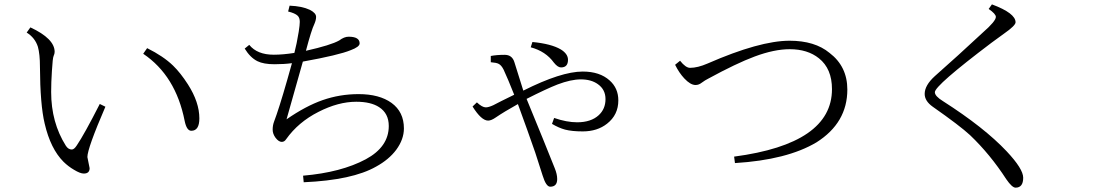

<svg xmlns="http://www.w3.org/2000/svg" viewBox="-20 -822 5040 885"><path d="M465.8 -330.1Q382.8 -137.7 382.8 -98.1L393.1 -46.9Q393.1 -22 366.2 -22Q349.6 -22 320.8 -39.6Q294.9 -54.7 272.9 -76.2Q212.9 -136.2 186 -252Q165 -338.9 164.1 -515.6Q164.1 -571.8 154.8 -606Q141.6 -647.9 103 -671.9L120.1 -695.8Q231.9 -643.6 231.9 -583Q231.9 -574.2 227.1 -564Q222.7 -555.2 219.2 -493.7Q215.8 -441.9 215.8 -397.9Q215.8 -257.3 283.7 -149.9Q294.9 -132.8 311 -132.8Q321.8 -132.8 334 -151.9Q368.2 -202.1 439.9 -342.8ZM658.2 -600.1Q732.9 -563 777.8 -519.5Q812 -486.3 846.2 -433.1Q898.9 -350.6 898.9 -276.4Q898.9 -219.2 861.8 -219.2Q840.3 -219.2 831.1 -265.1Q790 -473.1 640.1 -574.2Z M1336.9 -578.1Q1347.7 -619.1 1356.9 -675.8Q1361.8 -707.5 1361.8 -721.2Q1361.8 -740.2 1352.1 -749.5Q1339.8 -761.2 1308.1 -769L1314.9 -795.9Q1372.6 -793.5 1407.7 -776.9Q1437 -762.2 1437 -744.1Q1437 -730 1429.2 -711.9Q1415.5 -684.1 1390.1 -587.9Q1505.4 -613.8 1543.9 -635.7Q1566.4 -652.8 1586.9 -652.8Q1637.7 -652.8 1637.7 -622.1Q1637.7 -606 1596.7 -590.8Q1541.5 -567.9 1376 -538.1Q1340.8 -412.1 1300.8 -272Q1388.7 -333 1466.8 -360.4Q1546.4 -388.2 1632.8 -388.2Q1728.5 -388.2 1784.7 -347.7Q1841.8 -306.2 1841.8 -230Q1841.8 -179.7 1806.2 -131.3Q1772.5 -86.4 1713.9 -54.2Q1604.5 8.3 1379.9 18.1L1377 -12.2Q1552.7 -27.3 1666 -87.9Q1772 -145 1772 -241.2Q1772 -299.3 1727.5 -328.1Q1689.5 -353 1622.1 -353Q1539.1 -353 1447.8 -306.2Q1355 -259.3 1298.8 -180.2Q1291 -168 1278.8 -168Q1264.6 -168 1250 -187Q1236.8 -205.1 1236.8 -224.1Q1236.8 -243.7 1242.7 -259.8Q1248 -272.9 1254.9 -293.9Q1280.8 -368.7 1325.7 -530.8Q1289.1 -525.9 1245.1 -525.9Q1194.8 -525.9 1166.5 -540Q1133.3 -556.6 1107.9 -598.1L1128.9 -615.2Q1165.5 -569.8 1241.7 -569.8Q1284.2 -569.8 1336.9 -578.1Z M2350.1 -385.3Q2320.3 -460.4 2301.3 -501Q2291 -521.5 2278.3 -527.8Q2268.1 -533.2 2242.2 -535.2V-564Q2269 -569.3 2306.2 -569.3Q2340.8 -569.3 2351.1 -535.2Q2366.7 -487.3 2392.1 -404.3Q2566.9 -492.2 2666 -492.2Q2744.6 -492.2 2790 -451.2Q2830.1 -415.5 2830.1 -359.4Q2830.1 -292.5 2778.3 -252Q2733.4 -216.3 2666 -216.3Q2616.2 -216.3 2584.5 -224.6Q2555.7 -232.4 2524.4 -251L2534.2 -278.3Q2592.3 -258.3 2640.1 -258.3Q2704.1 -258.3 2739.7 -291Q2771 -319.8 2771 -365.2Q2771 -409.2 2735.8 -434.1Q2705.1 -456.1 2657.2 -456.1Q2611.8 -456.1 2549.8 -432.6Q2498.5 -412.6 2407.2 -366.2Q2492.2 -159.7 2537.1 -46.4Q2548.3 -19 2548.3 3.4Q2548.3 38.6 2516.1 38.6Q2497.1 38.6 2481.4 -12.2Q2477.1 -26.4 2447.3 -118.2Q2414.6 -212.9 2367.2 -342.3Q2301.8 -305.7 2266.1 -281.2Q2244.6 -266.1 2230 -266.1Q2198.7 -266.1 2158.2 -331.1L2178.2 -350.1Q2202.6 -327.1 2219.2 -327.1Q2231.9 -327.1 2253.4 -336.9Q2279.8 -351.1 2350.1 -385.3ZM2426.3 -604 2434.1 -628.4Q2521 -620.1 2564.9 -594.2Q2598.1 -573.7 2598.1 -546.4Q2598.1 -511.2 2565.9 -511.2Q2550.8 -511.2 2533.2 -533.2Q2495.6 -585.4 2426.3 -604Z M3114.7 -542Q3140.6 -509.3 3160.6 -509.3Q3195.8 -509.3 3241.7 -529.3Q3481.9 -634.3 3619.6 -634.3Q3735.8 -634.3 3803.7 -578.1Q3885.7 -515.6 3885.7 -409.2Q3885.7 -255.9 3743.7 -166Q3607.9 -85 3367.7 -70.3L3363.8 -100.1Q3814.9 -159.7 3814.9 -411.1Q3814.9 -505.4 3754.9 -553.2Q3702.6 -595.2 3620.1 -595.2Q3548.8 -595.2 3458.5 -561.5Q3374.5 -530.3 3243.7 -459Q3231.4 -453.1 3213.9 -440.4Q3201.2 -430.2 3186 -430.2Q3162.6 -430.2 3134.3 -460.4Q3110.4 -485.8 3091.8 -523.4Z M4552.2 -801.8Q4661.1 -761.2 4661.1 -719.2Q4661.1 -704.1 4607.9 -667Q4584.5 -650.4 4550.3 -625Q4289.1 -427.7 4289.1 -397Q4289.1 -378.9 4326.2 -356Q4516.6 -234.4 4620.1 -124.5Q4696.3 -43.5 4696.3 -2.9Q4696.3 43 4661.1 43Q4645 43 4618.2 3.9Q4543.9 -110.8 4451.2 -199.2Q4404.8 -242.2 4279.3 -330.1Q4242.2 -356.4 4242.2 -389.2Q4242.2 -428.7 4289.1 -471.2Q4392.1 -562 4511.2 -672.9Q4570.3 -724.6 4570.3 -744.1Q4570.3 -757.8 4537.1 -780.8Z"/></svg>

Font: I.MingCP
Style: Regular
Weight: 400
Designer: I.Font Project
Version: Version 8.000; Sep 06, 2022